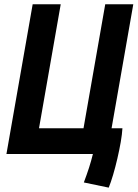

<svg xmlns="http://www.w3.org/2000/svg" viewBox="-20 -713 637 889"><path d="M345.7 0H9.8L131.3 -693.4H261.2L160.6 -119.1H366.7L467.3 -693.4H597.2L496.6 -119.1H546.9Q545.4 -92.3 539.1 -55.4Q532.7 -18.6 523.4 21.2Q514.2 61 503.7 96.4Q493.2 131.8 483.4 155.8L368.2 131.8Q381.8 95.7 392.1 64Q402.3 32.2 410.2 0Z"/></svg>

Font: Cascadia Mono
Style: Bold Italic
Weight: 700
Italic angle: -10°
Monospace: yes
Designer: Aaron Bell
Foundry: Saja Typeworks
Version: Version 2404.023; ttfautohint (v1.8.4)